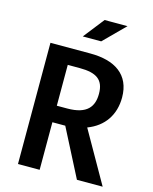

<svg xmlns="http://www.w3.org/2000/svg" viewBox="-136 -1029 891 1117"><g transform="rotate(15 310.0 -470.0)"><path d="M213 0V-286.5H275.5H290.5L437.5 0H592.5L416.5 -309.5C514.5 -346.5 567.5 -426 567.5 -530C567.5 -668 470.5 -730 323.5 -730H82.5V0ZM276 -386H213V-632H285C386 -632 432 -601 432 -516C432 -440 396 -386 276 -386ZM254.5 -814.5 352.5 -939.5H490.5L365.5 -814.5Z"/></g></svg>

Font: Monaspace Neon SemiBold
Style: Regular
Weight: 600
Designer: Riley Cran & the Lettermatic Team
Foundry: Lettermatic
Version: Version 1.200 (Monaspace Neon)